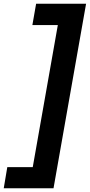

<svg xmlns="http://www.w3.org/2000/svg" viewBox="-39 -831 480 1026"><path d="M421 -811 247 175H-19L0 62H136L270 -697H134L154 -811Z"/></svg>

Font: DM Sans 12pt ExtraBold
Style: Italic
Weight: 800
Italic angle: -10°
Version: Version 4.004;gftools[0.9.30]